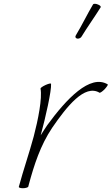

<svg xmlns="http://www.w3.org/2000/svg" viewBox="-20 -991 592 1019"><path d="M411 -794C444 -848 481 -899 514 -952C517 -956 511 -963 500 -967C489 -972 477 -972 474 -968C442 -914 416 -859 384 -806C378 -798 379 -790 387 -787C394 -784 405 -787 411 -794ZM130 0C131 -4 132 -8 133 -12C161 -115 194 -219 257 -313C334 -425 429 -546 508 -499C511 -497 523 -505 535 -517C547 -530 554 -541 552 -543C458 -600 331 -464 231 -327C219 -309 207 -291 196 -273C222 -368 254 -511 251 -546C250 -550 238 -547 222 -540C207 -533 195 -525 195 -521C205 -470 182 -354 159 -267C135 -178 104 -89 80 0C78 4 87 8 101 8C115 8 128 4 130 0Z"/></svg>

Font: Nupuram Thin Italic
Style: Regular
Weight: 100
Designer: Santhosh Thottingal (santhosh.thottingal@gmail.com)
Foundry: SMC
Version: Version 1.000